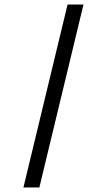

<svg xmlns="http://www.w3.org/2000/svg" viewBox="-20 -772 469 844"><path d="M347 -752 153 52H83L277 -752Z"/></svg>

Font: Pathway Extreme 28pt Medium
Style: Regular
Weight: 500
Designer: Eduardo Rodriguez Tunni
Foundry: Eduardo Rodriguez Tunni
Version: Version 1.001;gftools[0.9.26]